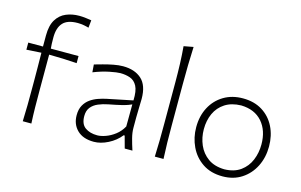

<svg xmlns="http://www.w3.org/2000/svg" viewBox="-94 -1008 1980 1261"><g transform="rotate(15 895.5 -377.5)"><path d="M127 0Q129.4 -57.1 129.9 -110.1Q130.4 -163.1 130.4 -226.1V-276.9Q130.4 -319.8 129.9 -366.2Q129.4 -412.6 128.9 -466.3L28.3 -460V-508.3H128.4V-583Q128.4 -651.4 152.8 -691.2Q177.2 -731 217.8 -748Q258.3 -765.1 307.1 -765.1Q327.1 -765.1 351.1 -762.2Q375 -759.3 390.1 -756.8L384.8 -705.1Q369.1 -710 348.1 -713.4Q327.1 -716.8 309.6 -716.8Q240.2 -716.8 209.5 -683.3Q178.7 -649.9 178.7 -583Q178.7 -563.5 179.4 -540.8Q180.2 -518.1 181.6 -508.3H370.1V-460Q273.4 -466.8 181.2 -467.3V-226.1Q181.2 -163.1 181.9 -110.1Q182.6 -57.1 185.5 0Z M611.8 9.8Q538.6 9.8 498.5 -29.3Q458.5 -68.4 458.5 -130.4Q458.5 -170.9 473.9 -198.2Q489.3 -225.6 513.7 -242.7Q538.1 -259.8 566.4 -269.5Q594.7 -279.3 620.6 -284.7L793.9 -320.3Q796.4 -385.3 779.3 -417.5Q762.2 -449.7 731.9 -460.4Q701.7 -471.2 664.6 -471.2Q642.6 -471.2 592.5 -461.2Q542.5 -451.2 485.4 -428.7L481.4 -481Q504.9 -487.8 537.8 -496.8Q570.8 -505.9 606 -512.7Q641.1 -519.5 670.9 -519.5Q750 -519.5 796.6 -477.8Q843.3 -436 843.3 -343.3Q843.3 -320.8 841.8 -286.1Q840.3 -251.5 840.3 -216.8V-146Q840.3 -114.3 849.6 -78.1Q858.9 -42 872.6 0H820.3L797.9 -82.5H791Q758.3 -41 708.3 -15.6Q658.2 9.8 611.8 9.8ZM622.6 -37.1Q647.5 -37.1 679.7 -48.6Q711.9 -60.1 742.4 -83.5Q772.9 -106.9 792.5 -142.6L793.5 -293Q784.2 -288.6 768.8 -283Q753.4 -277.3 723.6 -270Q693.8 -262.7 640.1 -252.4Q605 -245.6 575 -232.9Q544.9 -220.2 526.6 -197.5Q508.3 -174.8 508.3 -137.7Q508.3 -83 540.5 -60.1Q572.8 -37.1 622.6 -37.1Z M1024.9 0Q1027.3 -57.1 1028.1 -110.1Q1028.8 -163.1 1028.8 -226.1V-507.8Q1028.8 -573.2 1026.6 -633.3Q1024.4 -693.4 1019.5 -749.5L1084.5 -761.7Q1081.5 -698.7 1080.3 -636.5Q1079.1 -574.2 1079.1 -507.8V-226.1Q1079.1 -163.1 1080.1 -110.1Q1081.1 -57.1 1084 0Z M1486.8 10.3Q1407.2 10.3 1351.3 -27.1Q1295.4 -64.5 1266.4 -125.7Q1237.3 -187 1237.3 -257.8Q1237.3 -334 1268.6 -393.1Q1299.8 -452.1 1356 -485.8Q1412.1 -519.5 1486.3 -519.5Q1563 -519.5 1618.2 -485.1Q1673.3 -450.7 1702.9 -391.4Q1732.4 -332 1732.4 -257.8Q1732.4 -183.1 1701.9 -122.3Q1671.4 -61.5 1616.2 -25.6Q1561 10.3 1486.8 10.3ZM1486.8 -37.6Q1553.7 -39.1 1596.7 -70.3Q1639.6 -101.6 1660.2 -151.4Q1680.7 -201.2 1680.7 -257.8Q1680.7 -352.5 1629.9 -410.9Q1579.1 -469.2 1486.8 -471.7Q1421.4 -470.2 1377.2 -441.7Q1333 -413.1 1311 -365.2Q1289.1 -317.4 1289.1 -257.8Q1289.1 -201.2 1310.5 -151.4Q1332 -101.6 1375.7 -70.3Q1419.4 -39.1 1486.8 -37.6Z"/></g></svg>

Font: Pinar-DS2-FD Light
Style: Regular
Weight: 300
Designer: Amin Abedi
Version: Version 2.000